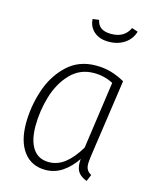

<svg xmlns="http://www.w3.org/2000/svg" viewBox="-114 -826 736 915"><g transform="rotate(15 254.0 -369.0)"><path d="M447 -493 392 -112Q388 -80 388 -71Q388 -53 394.5 -41.5Q401 -30 416 -22L402 11Q375 1 361 -16.5Q347 -34 347 -68L348 -83Q319 -40 281.5 -14.5Q244 11 198 11Q129 11 90.5 -40Q52 -91 52 -180Q52 -262 78.5 -343Q105 -424 162 -478Q219 -532 304 -532Q345 -532 379 -522Q413 -512 447 -493ZM99 -180Q99 -107 126 -68Q153 -29 204 -29Q247 -29 283 -57Q319 -85 352 -140L399 -472Q355 -495 304 -495Q235 -495 188.5 -446.5Q142 -398 120.5 -325.5Q99 -253 99 -180ZM230 -742 261 -746Q266 -720 284 -708Q302 -696 333 -696Q399 -696 423 -749L453 -739Q442 -701 409 -679Q376 -657 331 -657Q286 -657 259 -680.5Q232 -704 230 -742Z"/></g></svg>

Font: Fira Sans Condensed ExtraLight
Style: Italic
Weight: 275
Width: 3
Italic angle: -8°
Designer: Carrois Corporate & Edenspiekermann AG
Foundry: Carrois Corporate GbR & Edenspiekermann AG
Version: Version 4.203